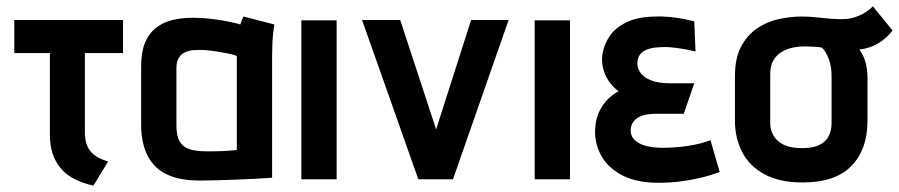

<svg xmlns="http://www.w3.org/2000/svg" viewBox="-20 -564 2828 604"><path d="M247 -148V-397H367V-501H25V-397H137V-137Q137 -108 145 -82.5Q153 -57 169.5 -36.5Q186 -16 212 -2Q238 12 274 20L320 -56Q294 -64 278 -75.5Q262 -87 254.5 -105Q247 -123 247 -148Z M843 -487 746 -512Q742 -504 739 -495.5Q736 -487 736 -487Q727 -490 704 -495Q681 -500 650 -504Q619 -508 584 -508Q550 -508 520.5 -500.5Q491 -493 469 -475Q447 -457 435.5 -428Q424 -399 424 -355V-170Q424 -134 433 -102.5Q442 -71 462.5 -47Q483 -23 519 -9.5Q555 4 608 4Q634 4 664.5 3Q695 2 725.5 1Q756 0 781 -1.5Q806 -3 821.5 -4Q837 -5 836 -5V-390Q836 -407 837 -431.5Q838 -456 843 -487ZM535 -169V-350Q535 -370 542.5 -382Q550 -394 562 -399.5Q574 -405 587 -406Q600 -407 611 -407Q620 -407 635.5 -405.5Q651 -404 668 -401Q685 -398 700.5 -395Q716 -392 725 -388V-92Q713 -91 701 -90Q689 -89 676 -88.5Q663 -88 650.5 -88Q638 -88 629 -88Q598 -88 577 -94.5Q556 -101 545.5 -118.5Q535 -136 535 -169Z M928 0H1039V-500H928Z M1119 -501 1296 0H1405L1580 -501H1462L1352 -157L1239 -501Z M1662 0H1773V-500H1662Z M2168 -402 2164 -497Q2132 -505 2101.5 -509Q2071 -513 2041 -512Q1986 -511 1951 -494Q1916 -477 1898 -450.5Q1880 -424 1875 -393Q1872 -372 1877 -350Q1882 -328 1895 -309Q1908 -290 1926 -277Q1891 -258 1871.5 -225Q1852 -192 1852 -149Q1852 -108 1873 -71.5Q1894 -35 1938.5 -12Q1983 11 2051 11Q2086 11 2118.5 7Q2151 3 2183 -4.5Q2215 -12 2244 -23L2215 -123Q2200 -117 2182 -112.5Q2164 -108 2144 -105Q2124 -102 2103.5 -100.5Q2083 -99 2064 -99Q2035 -99 2012.5 -105Q1990 -111 1977 -123Q1964 -135 1964 -154Q1964 -166 1969.5 -176Q1975 -186 1984.5 -192.5Q1994 -199 2008.5 -202.5Q2023 -206 2040 -206H2131L2164 -302H2090Q2050 -302 2027 -311.5Q2004 -321 1994.5 -335.5Q1985 -350 1985 -364Q1985 -381 1993 -392Q2001 -403 2016 -408.5Q2031 -414 2049 -415Q2072 -417 2092.5 -415Q2113 -413 2132.5 -409.5Q2152 -406 2168 -402Z M2788 -468 2726 -544Q2708 -526 2684 -515.5Q2660 -505 2639 -504Q2617 -503 2594 -505Q2571 -507 2548.5 -509.5Q2526 -512 2503 -512Q2467 -512 2430 -504Q2393 -496 2362 -475Q2331 -454 2311.5 -417.5Q2292 -381 2292 -324V-184Q2292 -131 2314 -87Q2336 -43 2383.5 -16.5Q2431 10 2505 10Q2608 10 2658.5 -42Q2709 -94 2709 -184V-317Q2709 -346 2702.5 -369Q2696 -392 2683 -408Q2701 -410 2719 -416.5Q2737 -423 2754.5 -435.5Q2772 -448 2788 -468ZM2596 -323V-176Q2596 -154 2587 -136Q2578 -118 2557.5 -108Q2537 -98 2502 -98Q2467 -98 2445 -109Q2423 -120 2413 -138Q2403 -156 2403 -176V-331Q2403 -357 2412.5 -373.5Q2422 -390 2438 -400Q2454 -410 2473 -414Q2492 -418 2512 -418Q2521 -418 2530 -417.5Q2539 -417 2548 -416.5Q2557 -416 2566 -414Q2573 -407 2577.5 -399Q2582 -391 2585.5 -382.5Q2589 -374 2591.5 -364.5Q2594 -355 2595 -344.5Q2596 -334 2596 -323Z"/></svg>

Font: Advent Pro Expanded
Style: Bold
Weight: 700
Width: 7
Designer: VivaRado, Andreas Kalpakidis
Foundry: VivaRado, Andreas Kalpakidis
Version: Version 3.000